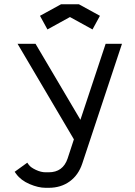

<svg xmlns="http://www.w3.org/2000/svg" viewBox="-20 -707 640 907"><path d="M368.7 65.4Q350.6 120.1 309.1 150.1Q267.6 180.2 210 180.2H195.3Q161.1 180.2 119.9 162.6Q78.6 145 56.6 114.7L49.3 104.5L108.9 61.5L116.2 71.8Q125 84 149.4 95.5Q173.8 106.9 195.3 106.9H210Q277.3 106.9 299.3 42L329.1 -48.8L63 -500H147.9L359.9 -141.1L479 -500H556.2ZM352.5 -687 452.1 -632.3 417 -567.9 310.5 -626.5 204.1 -567.9 168.9 -632.3 268.6 -687Z"/></svg>

Font: Anka/Coder
Style: Regular
Weight: 400
Monospace: yes
Version: Version 001.100